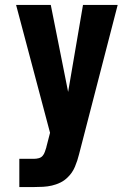

<svg xmlns="http://www.w3.org/2000/svg" viewBox="-20 -540 540 775"><path d="M58 215V101H118Q127 101 136.5 98.5Q146 96 152 89Q158 82 161 73Q164 64 167 55V54L182 -4L45 -520H185L255 -169L315 -520H455L299 83Q293 108 282.5 133Q272 158 253 176Q240 189 223.5 197Q207 205 189.5 209Q172 213 154 214Q136 215 118 215Z"/></svg>

Font: Iosevka SS18 Heavy
Style: Regular
Weight: 900
Monospace: yes
Designer: Belleve Invis
Foundry: Belleve Invis
Version: Version 25.1.1; ttfautohint (v1.8.4)